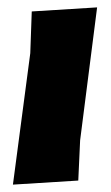

<svg xmlns="http://www.w3.org/2000/svg" viewBox="-20 -496 300 520"><path d="M243 -476 197 -116 192 -7 15 4 62 -352 66 -465Z"/></svg>

Font: Alegreya Sans Black
Style: Italic
Weight: 900
Italic angle: -7°
Designer: Juan Pablo del Peral
Foundry: Huerta Tipografica
Version: Version 2.007